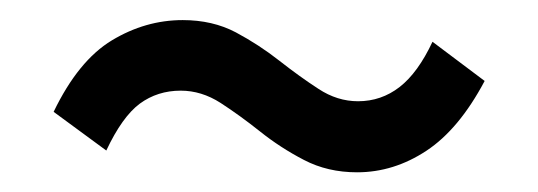

<svg xmlns="http://www.w3.org/2000/svg" viewBox="-20 -427 544 194"><path d="M340.8 -252.9Q311 -252.9 287.1 -265.4Q263.2 -277.8 242.7 -294.2Q222.2 -310.5 202.9 -323Q183.6 -335.4 162.6 -335.4Q139.2 -335.4 121.3 -322.3Q103.5 -309.1 87.4 -274.9L34.2 -314Q59.1 -365.7 93 -386.2Q127 -406.7 164.6 -406.7Q194.8 -406.7 218.3 -394.3Q241.7 -381.8 262.2 -365.7Q282.7 -349.6 301.8 -337.2Q320.8 -324.7 341.8 -324.7Q365.2 -324.7 383.8 -339.1Q402.3 -353.5 417 -384.8L469.7 -345.2Q443.8 -296.4 410.9 -274.7Q377.9 -252.9 340.8 -252.9Z"/></svg>

Font: Varta Light SemiBold
Style: Regular
Weight: 600
Version: Version 1.004